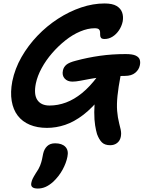

<svg xmlns="http://www.w3.org/2000/svg" viewBox="-20 -728 829 1108"><path d="M616 110Q585 110 568.5 94Q552 78 540 46Q534 26 529 -4.5Q524 -35 524 -80.5Q524 -126 531 -191L569 -176Q514 -106 461 -65.5Q408 -25 356 -7.5Q304 10 251 10Q195 10 152 -8Q109 -26 82.5 -60.5Q56 -95 47.5 -145.5Q39 -196 51 -259Q66 -332 104 -398.5Q142 -465 196 -521.5Q250 -578 315 -620Q380 -662 448.5 -685Q517 -708 583 -708Q629 -708 653 -693.5Q677 -679 685 -655.5Q693 -632 688 -604Q682 -576 666.5 -553Q651 -530 629.5 -516.5Q608 -503 584 -503Q568 -503 563 -509.5Q558 -516 558 -525.5Q558 -535 557.5 -544Q557 -553 550.5 -559Q544 -565 526 -565Q487 -565 443 -546.5Q399 -528 357.5 -495Q316 -462 280.5 -421Q245 -380 220.5 -335Q196 -290 187 -247Q174 -183 195.5 -151Q217 -119 266 -119Q314 -119 361 -136.5Q408 -154 453.5 -191Q499 -228 543 -287Q565 -313 587.5 -322.5Q610 -332 640 -332Q662 -332 671 -322.5Q680 -313 676 -292Q663 -224 658 -175Q653 -126 656 -88Q659 -50 668 -15Q674 7 676.5 20Q679 33 679 42Q679 51 677 62Q672 85 655.5 97.5Q639 110 616 110ZM398 -257Q369 -257 353 -275Q337 -293 343 -321Q347 -341 363 -354.5Q379 -368 419 -378Q486 -396 556.5 -406Q627 -416 705 -416Q745 -416 763.5 -407Q782 -398 786.5 -383.5Q791 -369 787 -351Q782 -326 760.5 -308Q739 -290 701 -290Q637 -290 588.5 -285Q540 -280 504.5 -273.5Q469 -267 443 -262Q417 -257 398 -257ZM198 360Q153 360 161 326Q163 315 168.5 303.5Q174 292 187 271Q204 247 211.5 227.5Q219 208 222.5 191.5Q226 175 229 159Q235 132 252 115.5Q269 99 298 99Q338 99 357.5 119.5Q377 140 369 177Q362 213 341 251.5Q320 290 286 322Q263 342 242 351Q221 360 198 360Z"/></svg>

Font: Shantell Sans SemiBold
Style: Italic
Weight: 600
Italic angle: -11°
Designer: Stephen Nixon, Anya Danilova, Shantell Martin
Foundry: Arrow Type
Version: Version 1.011;[c5ecc13dd]